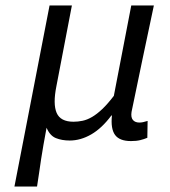

<svg xmlns="http://www.w3.org/2000/svg" viewBox="-20 -506 626 705"><path d="M33 179 162 -486H244L187 -189Q174 -124 188 -91.5Q202 -59 250 -59Q266 -59 283 -62.5Q300 -66 318 -76.5Q336 -87 355.5 -105.5Q375 -124 398 -154L462 -486H545Q524 -387 502.5 -285Q481 -183 463 -95Q460 -75 468 -65.5Q476 -56 492 -56Q504 -56 522 -62L521 0Q509 5 495 8.5Q481 12 461 12Q419 12 402.5 -10.5Q386 -33 391 -82H389Q354 -35 315 -12.5Q276 10 236 10Q207 10 185 1Q163 -8 151 -37Q144 -1 139.5 26.5Q135 54 131 78L124 126Q120 150 116 179Z"/></svg>

Font: Matigon Symbol
Style: Regular
Weight: 400
Designer: Paul D. Hunt
Foundry: Adobe Systems Incorporated
Version: Version 2.021;PS 2.000;hotconv 1.0.86;makeotf.lib2.5.63406